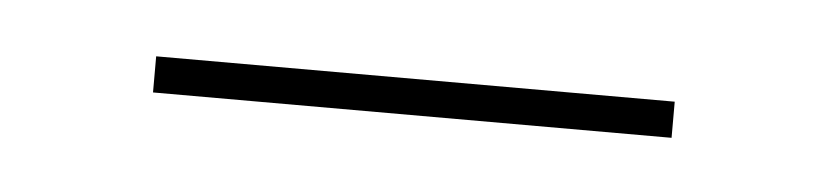

<svg xmlns="http://www.w3.org/2000/svg" viewBox="-22 -689 388 90"><g transform="rotate(5 172.0 -643.5)"><path d="M50 -635V-652H294V-635Z"/></g></svg>

Font: Murecho Thin Thin
Style: Regular
Weight: 250
Version: Version 1.010